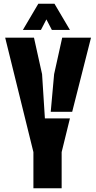

<svg xmlns="http://www.w3.org/2000/svg" viewBox="-20 -1000 511 1020"><path d="M157.5 0V-192L7.5 -800H160.5L203.5 -606L218.5 -371H351.5L307.5 -192V0ZM249.5 -406 267.5 -606 310.5 -800H463.5L363.5 -406ZM101.5 -841 183.5 -980H269.5L351.5 -841H255.5L226.5 -897L197.5 -841Z"/></svg>

Font: Big Shoulders Stencil Display Black
Style: Regular
Weight: 900
Designer: Patric King
Foundry: XO Type Co
Version: Version 1.000